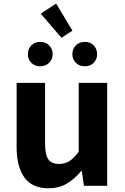

<svg xmlns="http://www.w3.org/2000/svg" viewBox="-20 -1015 682 1049"><path d="M70.8 -212.4V-562.4H226.2V-231.6Q226.2 -169.8 244 -144.6Q261.8 -119.4 301.8 -119.4Q334.6 -119.4 358.7 -134.5Q382.8 -149.6 410 -186V-562.4H565.6V0H438.6L427 -80H423.4Q384.4 -34.2 342.3 -10.2Q300.2 13.8 245.8 13.8Q156.4 13.8 113.6 -44.9Q70.8 -103.6 70.8 -212.4ZM132.4 -718.8Q132.4 -748.2 151.3 -767.2Q170.2 -786.2 199.4 -786.2Q229 -786.2 248.3 -767.3Q267.6 -748.4 267.6 -718.8Q267.6 -690.6 248.2 -671.7Q228.8 -652.8 199.4 -652.8Q170.2 -652.8 151.3 -671.7Q132.4 -690.6 132.4 -718.8ZM286.8 -995.4 375.8 -847.4 316 -808.6 202.4 -940.4ZM375.4 -718.8Q375.4 -748.2 394.7 -767.2Q414 -786.2 443.4 -786.2Q472.8 -786.2 491.7 -767.2Q510.6 -748.2 510.6 -718.8Q510.6 -690.6 491.7 -671.7Q472.8 -652.8 443.4 -652.8Q414 -652.8 394.7 -671.7Q375.4 -690.6 375.4 -718.8Z"/></svg>

Font: 寒蝉端黑体 Light
Style: Regular
Weight: 300
Designer: ChillDuanSans {Warren2060}; 
Source Han Sans {Ryoko NISHIZUKA 西塚涼子 (kana, bopomofo & ideographs); Paul D. Hunt (Latin, G
Foundry: ChillType&Adobe
Version: Version 1.300;Glyphs 3.3 (3306)